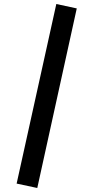

<svg xmlns="http://www.w3.org/2000/svg" viewBox="-20 -831 467 958"><path d="M363 -789 166 107 63 85 261 -811Z"/></svg>

Font: Fira Sans Compressed Medium
Style: Regular
Weight: 500
Width: 1
Designer: bBox Type GmbH & Carrois Corporate GbR & Edenspiekermann AG
Foundry: bBox Type GmbH & Carrois Corporate GbR & Edenspiekermann AG
Version: Version 4.301